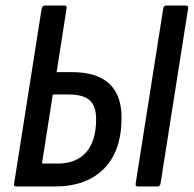

<svg xmlns="http://www.w3.org/2000/svg" viewBox="-20 -675 701 695"><path d="M39 0Q28 0 31 -10L131 -645Q134 -655 143 -655H213Q223 -655 221 -645L185 -414H239Q330 -414 375 -372.5Q420 -331 420 -249Q420 -129 356.5 -64.5Q293 0 178 0ZM132 -83H189Q256 -83 292 -124Q328 -165 328 -244Q328 -291 304.5 -312Q281 -333 229 -333H171ZM480 0Q469 0 471 -10L571 -645Q573 -655 582 -655H652Q663 -655 661 -645L561 -10Q559 0 549 0Z"/></svg>

Font: Sofia Sans Condensed SemiBold
Style: Italic
Weight: 600
Italic angle: -9°
Version: Version 4.100